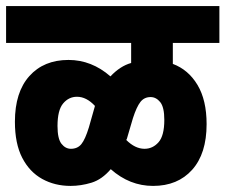

<svg xmlns="http://www.w3.org/2000/svg" viewBox="-20 -642 741 631"><path d="M0 -501V-622H701V-501H548V-432Q599 -413 629 -363Q659 -313 659 -234Q659 -137 611.5 -84Q564 -31 483 -31Q406 -31 344 -86Q315 -52 280.5 -41.5Q246 -31 212 -31Q160 -31 118.5 -54Q77 -77 53 -123.5Q29 -170 29 -242Q29 -339 76.5 -392Q124 -445 205 -445Q281 -445 343 -391Q359 -408 376 -419Q393 -430 411 -435V-501ZM169 -228Q169 -186 182 -169.5Q195 -153 213 -153Q235 -153 247.5 -168.5Q260 -184 272 -223L291 -290L292 -294Q264 -324 233 -324Q206 -324 187.5 -302Q169 -280 169 -228ZM397 -186Q396 -184 395 -182Q424 -153 455 -153Q482 -153 501 -174.5Q520 -196 520 -248Q520 -290 506.5 -306.5Q493 -323 475 -323Q454 -323 441.5 -307Q429 -291 417 -254Z"/></svg>

Font: Noto Sans Devanagari Condensed ExtraBold
Style: Regular
Weight: 800
Width: 3
Designer: Jelle Bosma - Monotype Design Team
Foundry: Monotype Imaging Inc.
Version: Version 2.004; ttfautohint (v1.8.4.7-5d5b)